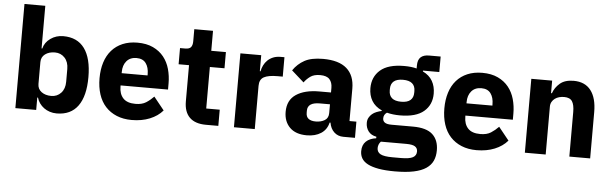

<svg xmlns="http://www.w3.org/2000/svg" viewBox="-55 -944 4326 1359"><g transform="rotate(5 2108.0 -264.0)"><path d="M69 -740H217V-437H222Q233 -481 272.5 -509Q312 -537 363 -537Q463 -537 514 -467Q565 -397 565 -263Q565 -129 514 -58.5Q463 12 363 12Q337 12 314 4.5Q291 -3 272.5 -16.5Q254 -30 241 -48.5Q228 -67 222 -88H217V0H69ZM314 -108Q356 -108 383.5 -137.5Q411 -167 411 -217V-308Q411 -358 383.5 -387.5Q356 -417 314 -417Q272 -417 244.5 -396.5Q217 -376 217 -340V-185Q217 -149 244.5 -128.5Q272 -108 314 -108Z M896 12Q836 12 789 -7.5Q742 -27 709.5 -62.5Q677 -98 660.5 -149Q644 -200 644 -263Q644 -325 660 -375.5Q676 -426 707.5 -462Q739 -498 785 -517.5Q831 -537 890 -537Q955 -537 1001.5 -515Q1048 -493 1077.5 -456Q1107 -419 1120.5 -370.5Q1134 -322 1134 -269V-225H797V-217Q797 -165 825 -134.5Q853 -104 913 -104Q959 -104 988 -122.5Q1017 -141 1042 -167L1116 -75Q1081 -34 1024.5 -11Q968 12 896 12ZM893 -428Q848 -428 822.5 -398.5Q797 -369 797 -320V-312H981V-321Q981 -369 959.5 -398.5Q938 -428 893 -428Z M1423 0Q1346 0 1306.5 -39Q1267 -78 1267 -153V-410H1193V-525H1230Q1260 -525 1271 -539.5Q1282 -554 1282 -581V-667H1415V-525H1519V-410H1415V-115H1511V0Z M1622 0V-525H1770V-411H1775Q1779 -433 1789 -453.5Q1799 -474 1815.5 -490Q1832 -506 1855 -515.5Q1878 -525 1909 -525H1935V-387H1898Q1833 -387 1801.5 -370Q1770 -353 1770 -307V0Z M2400 0Q2360 0 2333.5 -25Q2307 -50 2300 -92H2294Q2282 -41 2241 -14.5Q2200 12 2140 12Q2061 12 2019 -30Q1977 -72 1977 -141Q1977 -224 2037.5 -264.5Q2098 -305 2202 -305H2285V-338Q2285 -376 2265 -398.5Q2245 -421 2198 -421Q2154 -421 2128 -402Q2102 -383 2085 -359L1997 -437Q2029 -484 2077.5 -510.5Q2126 -537 2209 -537Q2321 -537 2377 -488Q2433 -439 2433 -345V-115H2482V0ZM2195 -91Q2232 -91 2258.5 -107Q2285 -123 2285 -159V-221H2213Q2126 -221 2126 -162V-147Q2126 -118 2144 -104.5Q2162 -91 2195 -91Z M3067 38Q3067 80 3052.5 112Q3038 144 3005 166.5Q2972 189 2917.5 200.5Q2863 212 2783 212Q2715 212 2667.5 203.5Q2620 195 2590.5 179.5Q2561 164 2547.5 141.5Q2534 119 2534 90Q2534 46 2560 21Q2586 -4 2632 -10V-21Q2594 -28 2575 -53.5Q2556 -79 2556 -113Q2556 -134 2564.5 -149.5Q2573 -165 2586.5 -176.5Q2600 -188 2618 -195Q2636 -202 2654 -206V-210Q2606 -232 2583 -270.5Q2560 -309 2560 -360Q2560 -440 2615.5 -488.5Q2671 -537 2785 -537Q2837 -537 2874 -527V-547Q2874 -589 2894.5 -607.5Q2915 -626 2953 -626H3036V-516H2920V-510Q2966 -488 2988 -449.5Q3010 -411 3010 -360Q3010 -281 2954.5 -233.5Q2899 -186 2785 -186Q2734 -186 2692 -197Q2669 -182 2669 -155Q2669 -136 2683.5 -125.5Q2698 -115 2732 -115H2884Q2980 -115 3023.5 -75Q3067 -35 3067 38ZM2928 58Q2928 35 2910 23Q2892 11 2847 11H2667Q2657 21 2652.5 33.5Q2648 46 2648 58Q2648 87 2673 100.5Q2698 114 2758 114H2818Q2878 114 2903 100.5Q2928 87 2928 58ZM2785 -283Q2829 -283 2850.5 -301.5Q2872 -320 2872 -355V-367Q2872 -402 2850.5 -420.5Q2829 -439 2785 -439Q2741 -439 2719.5 -420.5Q2698 -402 2698 -367V-355Q2698 -320 2719.5 -301.5Q2741 -283 2785 -283Z M3346 12Q3286 12 3239 -7.5Q3192 -27 3159.5 -62.5Q3127 -98 3110.5 -149Q3094 -200 3094 -263Q3094 -325 3110 -375.5Q3126 -426 3157.5 -462Q3189 -498 3235 -517.5Q3281 -537 3340 -537Q3405 -537 3451.5 -515Q3498 -493 3527.5 -456Q3557 -419 3570.5 -370.5Q3584 -322 3584 -269V-225H3247V-217Q3247 -165 3275 -134.5Q3303 -104 3363 -104Q3409 -104 3438 -122.5Q3467 -141 3492 -167L3566 -75Q3531 -34 3474.5 -11Q3418 12 3346 12ZM3343 -428Q3298 -428 3272.5 -398.5Q3247 -369 3247 -320V-312H3431V-321Q3431 -369 3409.5 -398.5Q3388 -428 3343 -428Z M3689 0V-525H3837V-436H3843Q3857 -477 3892 -507Q3927 -537 3989 -537Q4070 -537 4111.5 -483Q4153 -429 4153 -329V0H4005V-317Q4005 -368 3989 -392.5Q3973 -417 3932 -417Q3914 -417 3897 -412.5Q3880 -408 3866.5 -398Q3853 -388 3845 -373.5Q3837 -359 3837 -340V0Z"/></g></svg>

Font: IBM Plex Sans KR
Style: Bold
Weight: 700
Designer: Mike Abbink; Paul van der Laan; Pieter van Rosmalen; Wujin Sim; Chorong Kim; Dohee Lee;
Foundry: Sandoll Inc.
Version: Version 1.001